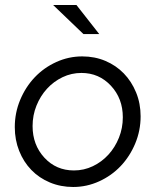

<svg xmlns="http://www.w3.org/2000/svg" viewBox="-20 -736 621 766"><path d="M39 -229Q39 -286 60.5 -337.5Q82 -389 118.5 -427.5Q155 -466 204.5 -488.5Q254 -511 308 -511Q358 -511 400.5 -493Q443 -475 474 -443Q505 -411 523 -367Q541 -323 541 -272Q541 -215 519.5 -163.5Q498 -112 461.5 -73.5Q425 -35 375.5 -12.5Q326 10 272 10Q222 10 179 -8Q136 -26 105 -58Q74 -90 56.5 -134Q39 -178 39 -229ZM275 -56Q315 -56 350.5 -73Q386 -90 412.5 -119Q439 -148 454.5 -186.5Q470 -225 470 -268Q470 -343 422.5 -394Q375 -445 305 -445Q265 -445 229.5 -428Q194 -411 167.5 -382Q141 -353 125.5 -314.5Q110 -276 110 -233Q110 -158 157 -107Q204 -56 275 -56ZM285 -716 376 -600H313L192 -716Z"/></svg>

Font: Red Hat Display
Style: Italic
Weight: 400
Italic angle: -12°
Designer: Pentagram / MCKL
Foundry: Pentagram / MCKL
Version: Version 1.003; Red Hat Display Italic